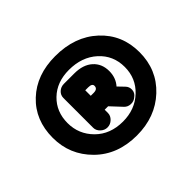

<svg xmlns="http://www.w3.org/2000/svg" viewBox="-111 -791 790 790"><g transform="rotate(-45 284.0 -396.5)"><path d="M288 -162Q176 -162 106 -231.5Q36 -301 36 -400Q36 -503 104 -567Q172 -631 281 -631Q395 -631 466.5 -565Q538 -499 538 -397Q538 -295 467 -228.5Q396 -162 288 -162ZM288 -243Q358 -243 405 -287Q452 -331 452 -397Q452 -464 404 -507.5Q356 -551 281 -551Q210 -551 166 -508.5Q122 -466 122 -400Q122 -335 168 -289Q214 -243 288 -243ZM183 -312V-485Q183 -502 195.5 -513.5Q208 -525 226 -525H286Q337 -525 366 -499Q395 -473 395 -430Q395 -391 371 -364L396 -338Q408 -326 407 -309Q406 -292 392 -282Q379 -270 361 -271Q343 -272 332 -285L289 -331H269V-312Q269 -296 256 -283.5Q243 -271 226 -271Q209 -271 196 -283.5Q183 -296 183 -312ZM286 -444H269V-412H286Q309 -412 309 -430Q309 -444 286 -444Z"/></g></svg>

Font: Hoogli
Style: Bold
Weight: 700
Designer: Anand Singh Naorem
Foundry: Brand New Type
Version: Version 1.00 b007